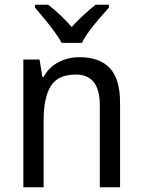

<svg xmlns="http://www.w3.org/2000/svg" viewBox="-20 -786 599 806"><path d="M313 -546Q398 -546 441 -500Q484 -454 484 -355V0H399V-345Q399 -473 298 -473Q223 -473 193 -424.5Q163 -376 163 -278V0H78V-536H146L158 -463H163Q186 -505 226.5 -525.5Q267 -546 313 -546ZM239 -606Q227 -628 207.5 -654.5Q188 -681 166.5 -707Q145 -733 127 -754V-766H182Q205 -749 231 -724.5Q257 -700 281 -673Q307 -701 331 -723Q355 -745 381 -766H437V-754Q420 -735 397.5 -709Q375 -683 355 -656Q335 -629 324 -606Z"/></svg>

Font: Noto Sans Gujarati SemiCondensed
Style: Regular
Weight: 400
Width: 4
Designer: Jelle Bosma - Monotype Design Team, Universal Thirst
Foundry: Monotype Imaging Inc.
Version: Version 2.106; ttfautohint (v1.8.4.7-5d5b)